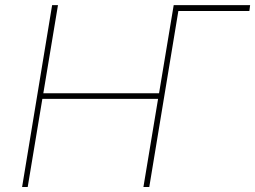

<svg xmlns="http://www.w3.org/2000/svg" viewBox="-20 -748 1020 768"><path d="M980.5 -727.5 977.5 -704.1H672.9L675.8 -727.5ZM68.4 0 188.5 -727.5H211.9L153.3 -375H616.2L674.8 -727.5H697.3L577.1 0H553.7L612.3 -352.5H149.4L90.8 0Z"/></svg>

Font: Inter Tight Thin
Style: Italic
Weight: 250
Italic angle: -9.39999°
Designer: Rasmus Andersson
Foundry: rsms
Version: Version 3.004